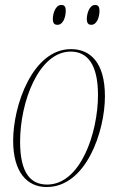

<svg xmlns="http://www.w3.org/2000/svg" viewBox="-20 -744 476 774"><path d="M348 -644C371 -644 381 -676 381 -700C381 -719 374 -724 363 -724C340 -724 330 -688 330 -668C330 -648 338 -644 348 -644ZM212 -644C235 -644 245 -676 245 -701C245 -719 238 -724 227 -724C203 -724 193 -688 193 -668C193 -648 201 -644 212 -644ZM168 10C327 10 403 -214 403 -356C403 -492 344 -546 266 -546C112 -546 33 -320 33 -177C33 -50 89 10 168 10ZM170 0C103 0 61 -47 61 -173C61 -333 136 -536 265 -536C334 -536 375 -482 375 -361C375 -209 305 0 170 0Z"/></svg>

Font: Noto Serif Display Condensed Thin
Style: Italic
Weight: 100
Width: 3
Italic angle: -12°
Designer: Monotype Design Team
Foundry: Monotype Imaging Inc.
Version: Version 2.009